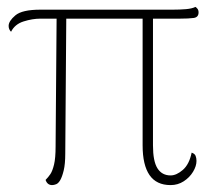

<svg xmlns="http://www.w3.org/2000/svg" viewBox="-20 -528 615 556"><path d="M474 8Q433 8 413 -21Q393 -50 393 -107V-493H423V-107Q423 -61 436 -40.5Q449 -20 474 -20Q491 -20 509.5 -36Q528 -52 535 -86Q544 -83 546.5 -76.5Q549 -70 549 -62Q549 -47 539 -30.5Q529 -14 512 -3Q495 8 474 8ZM131 8Q117 8 112 -7Q120 -15 126 -24Q132 -33 136.5 -51.5Q141 -70 141 -104L144 -487L172 -486L169 -84Q169 -53 164.5 -34.5Q160 -16 154.5 -6.5Q149 3 142.5 5.5Q136 8 131 8ZM12 -436Q5 -443 5 -453Q5 -467 24.5 -483.5Q44 -500 97 -500H480Q501 -500 518.5 -501.5Q536 -503 546 -508Q548 -507 551.5 -503Q555 -499 555 -492Q555 -478 541 -476Q527 -474 501 -474Q450 -474 399.5 -474Q349 -474 299 -474Q249 -474 198.5 -474Q148 -474 97 -474Q74 -474 48.5 -466Q23 -458 12 -436Z"/></svg>

Font: Arima Thin
Style: Regular
Weight: 100
Designer: Joana Correia and Natanael Gama
Foundry: NDISCOVER
Version: Version 1.101;gftools[0.9.23]